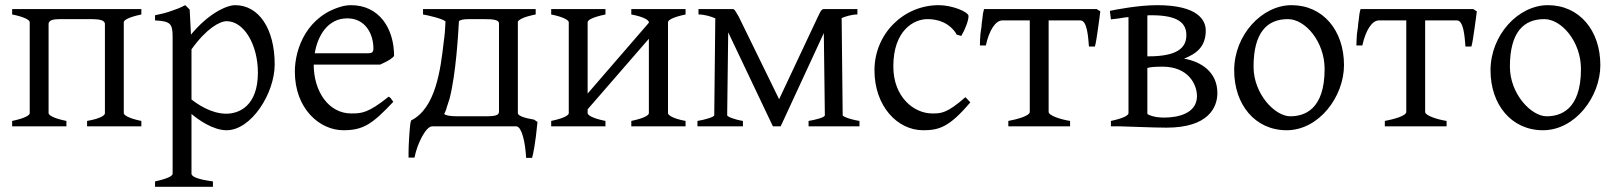

<svg xmlns="http://www.w3.org/2000/svg" viewBox="-20 -489 6251 743"><path d="M459 -51V-403C459 -409 470 -421 527 -433V-454H27V-433C73 -424 94 -412 95 -404V-51C95 -45 84 -33 27 -21V0H237V-21C182 -32 168 -45 168 -51V-398C170 -411 186 -415 212 -415H328C371 -415 383 -410 386 -398V-50C385 -42 368 -30 317 -21V0H527V-21C473 -32 459 -45 459 -51Z M856 -49C796 -49 743 -87 721 -104V-298C778 -378 830 -407 857 -407C925 -407 978 -315 978 -208C978 -79 905 -49 856 -49ZM890 -469C856 -469 786 -436 719 -355L714 -452L697 -469C688 -464 678 -460 669 -456L641 -446C622 -439 601 -434 580 -430V-410C639 -407 648 -398 648 -347V183C648 189 640 200 580 213V234H804V213C751 206 721 196 721 183V-48C747 -26 804 15 857 15C952 15 1043 -127 1043 -240C1043 -377 982 -469 890 -469Z M1425 -301C1425 -287 1419 -283 1406 -283H1198C1209 -350 1248 -418 1324 -418C1393 -418 1425 -359 1425 -301ZM1309 15C1386 15 1421 -9 1502 -95L1494 -106C1492 -110 1488 -113 1484 -115C1405 -51 1378 -50 1341 -50H1339C1252 -50 1194 -135 1194 -239H1451C1485 -254 1497 -263 1505 -272C1505 -380 1447 -469 1338 -469C1329 -469 1320 -468 1310 -466C1168 -431 1121 -301 1121 -212C1121 -68 1217 15 1309 15Z M1911 -398V-55C1909 -42 1894 -40 1868 -39H1752C1723 -39 1704 -42 1699 -48C1703 -56 1707 -65 1709 -74L1720 -108C1745 -207 1753 -357 1756 -407C1761 -412 1772 -415 1796 -415H1853C1891 -415 1911 -412 1911 -398ZM1652 0H1979C2000 3 2013 64 2016 122H2039C2043 109 2052 67 2060 -17L2047 -26C2010 -32 1984 -41 1984 -51V-405C1992 -422 2052 -433 2053 -433V-454H1617V-433C1635 -430 1693 -417 1704 -406C1703 -379 1701 -352 1697 -326C1685 -220 1666 -70 1571 -23C1567 -12 1566 8 1565 19L1563 48C1562 65 1561 85 1561 102V121H1584C1595 64 1629 0 1652 0Z M2565 -51V-403C2565 -409 2576 -421 2633 -433V-454H2423V-433C2477 -423 2491 -409 2491 -403V-401L2254 -127V-403C2254 -409 2265 -421 2323 -433V-454H2113V-433C2167 -422 2181 -409 2181 -403V-51C2181 -45 2170 -33 2113 -21V0H2323V-21C2268 -32 2254 -45 2254 -51V-66L2491 -339V-51C2491 -45 2480 -33 2423 -21V0H2633V-21C2579 -31 2565 -45 2565 -51Z M3298 -433V-454H3171C3161 -454 3158 -452 3145 -424L2995 -105L2839 -424C2823 -451 2823 -454 2813 -454H2683V-433C2705 -433 2730 -426 2748 -418L2744 -43C2744 -36 2705 -25 2679 -21V0H2855V-21C2819 -27 2794 -38 2794 -43L2798 -364L2971 0H3001L3168 -361L3172 -43C3172 -34 3133 -25 3109 -21V0H3306V-21C3264 -28 3241 -39 3241 -43L3237 -419C3248 -424 3274 -433 3298 -433Z M3613 -469C3475 -469 3364 -357 3364 -217C3364 -78 3453 15 3552 15C3613 15 3653 4 3735 -93L3716 -113C3647 -52 3622 -50 3592 -50H3587C3518 -50 3437 -112 3437 -232C3437 -371 3516 -415 3569 -415C3643 -415 3675 -370 3682 -355L3700 -350C3716 -377 3728 -410 3728 -427C3728 -443 3665 -469 3613 -469Z M4038 -56V-410H4161C4187 -410 4191 -347 4194 -309H4217C4219 -316 4221 -325 4223 -338L4229 -378C4233 -404 4236 -431 4238 -445L4224 -454H3788C3787 -450 3786 -444 3784 -437L3781 -412C3780 -404 3778 -394 3778 -385L3774 -357C3773 -342 3772 -326 3772 -313H3795C3808 -373 3833 -410 3859 -410H3965V-56C3965 -40 3914 -27 3882 -21V0H4121V-21C4083 -27 4038 -42 4038 -56Z M4571 -353C4571 -304 4536 -271 4425 -271H4420V-429C4423 -430 4425 -430 4428 -430H4436C4540 -430 4571 -399 4571 -353ZM4612 -117C4612 -51 4541 -34 4485 -34C4472 -34 4443 -35 4421 -47C4420 -49 4420 -50 4420 -51V-226C4431 -229 4444 -231 4479 -231C4578 -231 4612 -163 4612 -117ZM4562 -262C4609 -281 4646 -307 4646 -371C4646 -410 4617 -469 4458 -469C4385 -469 4293 -451 4275 -447L4279 -414L4312 -418C4323 -420 4335 -422 4347 -423V-51C4347 -45 4336 -33 4279 -21V0H4318C4336 0 4441 5 4494 5C4658 5 4691 -75 4691 -129C4691 -211 4627 -251 4562 -262Z M4973 -39C4914 -39 4831 -125 4831 -231C4831 -364 4884 -415 4964 -415C5031 -415 5106 -328 5106 -222C5106 -63 5026 -39 4973 -39ZM4978 -469C4863 -469 4756 -353 4756 -217C4756 -84 4837 15 4959 15C5084 15 5181 -115 5181 -237C5181 -371 5100 -469 4978 -469Z M5495 -56V-410H5618C5644 -410 5648 -347 5651 -309H5674C5676 -316 5678 -325 5680 -338L5686 -378C5690 -404 5693 -431 5695 -445L5681 -454H5245C5244 -450 5243 -444 5241 -437L5238 -412C5237 -404 5235 -394 5235 -385L5231 -357C5230 -342 5229 -326 5229 -313H5252C5265 -373 5290 -410 5316 -410H5422V-56C5422 -40 5371 -27 5339 -21V0H5578V-21C5540 -27 5495 -42 5495 -56Z M5965 -39C5906 -39 5823 -125 5823 -231C5823 -364 5876 -415 5956 -415C6023 -415 6098 -328 6098 -222C6098 -63 6018 -39 5965 -39ZM5970 -469C5855 -469 5748 -353 5748 -217C5748 -84 5829 15 5951 15C6076 15 6173 -115 6173 -237C6173 -371 6092 -469 5970 -469Z"/></svg>

Font: Temporarium
Style: Regular
Weight: 400
Version: Version 1.1